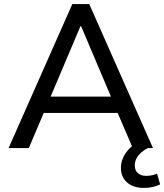

<svg xmlns="http://www.w3.org/2000/svg" viewBox="-20 -725 804 940"><path d="M22 0 334 -705H417L729 0H630L544 -200L589 -172H161L206 -200L121 0ZM374 -597 219 -231 194 -252H556L532 -231L377 -597ZM683 195Q633 195 602.5 168.5Q572 142 572 97Q572 56 599 19.5Q626 -17 671 -38L704 0Q689 7 674 19.5Q659 32 649.5 48.5Q640 65 640 84Q640 111 656 123.5Q672 136 695 136Q709 136 722 133.5Q735 131 749 125L764 178Q748 186 728 190.5Q708 195 683 195Z"/></svg>

Font: Nunito Sans 10pt Medium
Style: Regular
Weight: 500
Designer: Vernon Adams
Foundry: Vernon Adams
Version: Version 3.101;gftools[0.9.27]